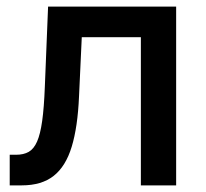

<svg xmlns="http://www.w3.org/2000/svg" viewBox="-20 -559 621 579"><path d="M9.3 0V-92.3H28.3Q51.3 -92.3 66.7 -101.1Q82 -109.9 91.8 -132.1Q101.6 -154.3 107.2 -194.3Q112.8 -234.4 115.2 -296.9L125 -539.1H511.2V0H404.8V-446.8H226.6L218.3 -268.1Q214.4 -176.3 196.3 -116.7Q178.2 -57.1 141.8 -28.6Q105.5 0 45.9 0Z"/></svg>

Font: Inter 18pt Medium
Style: Regular
Weight: 500
Designer: Rasmus Andersson
Foundry: rsms
Version: Version 4.001;git-66647c0bb